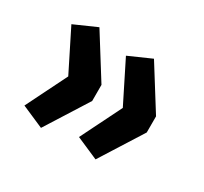

<svg xmlns="http://www.w3.org/2000/svg" viewBox="-91 -587 681 640"><g transform="rotate(30 249.5 -267.0)"><path d="M126 -73 41 -110 119 -267 41 -423 127 -461 229 -298V-236ZM336 -73 251 -110 329 -267 251 -423 337 -461 439 -298V-236Z"/></g></svg>

Font: Nunito Sans 12pt ExtraLight 11pt
Style: Bold
Weight: 700
Version: Version 3.101;gftools[0.9.27]